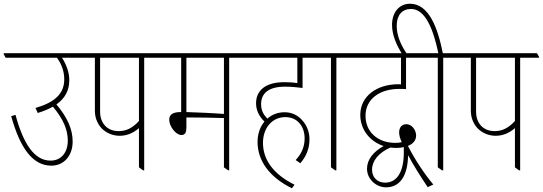

<svg xmlns="http://www.w3.org/2000/svg" viewBox="-40 -907 2906 1028"><path d="M235 -20C303 -20 349 -74 349 -149C349 -214 322 -277 262 -348C308 -380 331 -423 331 -478C331 -517 317 -559 292 -598H421V-603L410 -622H-20V-617L-10 -598H265C292 -560 304 -522 304 -482C304 -406 254 -359 150 -329L162 -302C194 -312 221 -323 243 -336C299 -270 323 -212 323 -154C323 -90 287 -47 231 -47C145 -47 86 -134 43 -292L20 -285C68 -112 136 -20 235 -20Z M601 -180C639 -180 673 -194 704 -221V-11L726 5H732V-598H833V-603L822 -622H380V-617L390 -598H468V-313C468 -272 486 -234 514 -211C537 -192 567 -180 601 -180ZM496 -309V-598H704V-259C669 -221 636 -205 595 -205C536 -205 496 -245 496 -309Z M932 -184C953 -184 958 -202 958 -225V-278C968 -278 980 -278 989 -278C1022 -278 1096 -277 1159 -275V-11L1182 5H1187V-598H1288V-603L1277 -622H795V-617L806 -598H930V-307C929 -307 928 -307 927 -307C885 -307 866 -293 866 -266C866 -231 901 -184 932 -184ZM958 -307V-598H1159V-297C1093 -302 1014 -305 958 -307Z M1523 101 1537 82C1426 27 1368 -50 1368 -142C1368 -223 1418 -280 1488 -280C1551 -280 1591 -232 1591 -166C1591 -122 1575 -84 1543 -50L1568 -33C1600 -70 1617 -112 1617 -161C1617 -200 1603 -235 1580 -261C1556 -289 1524 -306 1484 -306C1448 -306 1416 -294 1392 -272C1368 -295 1358 -319 1358 -349C1358 -408 1398 -443 1487 -443C1517 -443 1549 -440 1580 -436V-598H1671V-603L1660 -622H1248V-617L1258 -598H1552V-462C1528 -466 1503 -467 1482 -467C1383 -467 1331 -424 1331 -354C1331 -319 1345 -286 1376 -256C1353 -229 1339 -191 1339 -147C1339 -46 1403 42 1523 101Z M1755 5H1761V-598H1862V-603L1851 -622H1631V-617L1641 -598H1732V-11Z M2027 96C2101 96 2143 35 2145 -76C2173 -24 2208 33 2250 95L2280 81C2234 26 2184 -48 2144 -126C2170 -135 2188 -155 2188 -181C2188 -210 2166 -242 2135 -242C2112 -242 2097 -225 2097 -198C2097 -183 2102 -165 2111 -146C2100 -143 2089 -142 2077 -142C1982 -142 1917 -201 1917 -287C1917 -376 1992 -431 2098 -431C2111 -431 2122 -431 2134 -430V-598H2243V-603L2232 -622H1821V-617L1831 -598H2107V-455C2102 -456 2097 -456 2093 -456C1976 -456 1889 -391 1889 -292C1889 -214 1939 -150 2014 -125C1956 -93 1925 -51 1925 -3C1925 50 1972 96 2027 96ZM1952 2C1952 -46 1987 -89 2050 -117C2060 -116 2071 -115 2082 -115C2096 -115 2110 -116 2122 -120C2122 -108 2122 -98 2122 -88C2122 12 2086 71 2022 71C1980 71 1952 42 1952 2Z M2327 5H2333V-598H2434V-603L2423 -622H2331C2304 -757 2257 -887 2155 -887C2097 -887 2059 -840 2059 -774C2059 -717 2085 -662 2113 -618H2139C2107 -665 2084 -715 2084 -769C2084 -826 2113 -859 2161 -859C2237 -859 2280 -751 2307 -622H2203V-617L2213 -598H2304V-11Z M2614 -180C2652 -180 2686 -194 2717 -221V-11L2739 5H2745V-598H2846V-603L2835 -622H2393V-617L2403 -598H2481V-313C2481 -272 2499 -234 2527 -211C2550 -192 2580 -180 2614 -180ZM2509 -309V-598H2717V-259C2682 -221 2649 -205 2608 -205C2549 -205 2509 -245 2509 -309Z"/></svg>

Font: Noto Serif Devanagari Condensed Thin
Style: Regular
Weight: 100
Width: 3
Designer: Universal Thirst, Indian Type Foundry and the Monotype Design Team
Foundry: Monotype Imaging Inc.
Version: Version 2.004